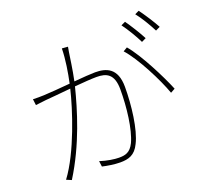

<svg xmlns="http://www.w3.org/2000/svg" viewBox="-139 -998 1278 1181"><g transform="rotate(-20 500.0 -408.0)"><path d="M863 -654C840 -698 803 -757 778 -792L750 -779C778 -742 815 -680 834 -640ZM357 -771C356 -700 342 -617 328 -551C258 -545 188 -539 154 -538C127 -537 110 -537 83 -538L88 -498C109 -501 138 -504 156 -506C189 -508 254 -515 321 -521C292 -399 210 -143 105 -3L138 11C257 -179 318 -385 353 -524C410 -529 465 -533 497 -533C561 -533 609 -513 609 -411C609 -294 593 -156 557 -78C531 -25 498 -19 458 -19C429 -19 381 -26 335 -41L340 -4C370 3 418 11 455 11C509 11 552 0 582 -63C623 -143 641 -297 641 -416C641 -541 570 -563 498 -563C472 -563 418 -559 360 -554C375 -623 386 -709 390 -733C392 -747 394 -757 396 -768ZM708 -624C776 -549 862 -378 895 -285L924 -301C888 -390 799 -566 735 -640ZM853 -814C883 -777 916 -721 939 -676L968 -690C947 -729 907 -791 880 -827Z"/></g></svg>

Font: Noto Sans CJK JP Thin
Style: Regular
Weight: 250
Designer: Ryoko NISHIZUKA (kana & ideographs); Paul D. Hunt (Latin, Greek & Cyrillic); Wenlong ZHANG (bopomofo); Sandoll Communica
Foundry: Adobe Systems Incorporated
Version: Version 1.004;PS 1.004;hotconv 1.0.82;makeotf.lib2.5.63406